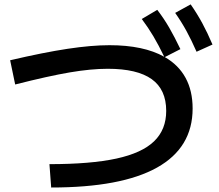

<svg xmlns="http://www.w3.org/2000/svg" viewBox="-20 -836 978 859"><path d="M723.6 -339.8Q723.6 -435.5 658.7 -481.9Q593.8 -528.3 461.9 -528.3Q387.7 -528.3 292.7 -512.2Q197.8 -496.1 47.9 -458L25.4 -566.4Q175.8 -601.6 282.7 -617.7Q389.6 -633.8 469.7 -633.8Q622.6 -633.8 714.8 -582Q689.9 -633.8 666.3 -673.6Q642.6 -713.4 614.3 -751L683.6 -792Q712.9 -753.9 737.1 -712.2Q761.2 -670.4 787.1 -616.2L717.3 -580.6Q778.8 -545.4 810.3 -487.5Q841.8 -429.7 841.8 -350.6Q841.8 -175.3 682.4 -86.2Q522.9 2.9 209 2.9L201.2 -101.6Q385.7 -101.6 500.5 -126.5Q615.2 -151.4 669.4 -203.9Q723.6 -256.3 723.6 -339.8ZM763.7 -778.3 833 -816.4Q861.3 -775.9 884.8 -732.7Q908.2 -689.5 930.7 -636.7L859.4 -604.5Q836.4 -656.7 814 -697.8Q791.5 -738.8 763.7 -778.3Z"/></svg>

Font: Pretendard SemiBold
Style: Regular
Weight: 600
Designer: Base glyphs from Inter by Rasmus Andersson; Hangeul glyphs from Noto Sans CJK(Source Han Sans) by Jang Soo-young and Kan
Foundry: Kil Hyung-jin
Version: Version 1.309